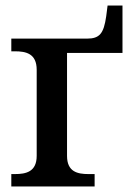

<svg xmlns="http://www.w3.org/2000/svg" viewBox="-20 -676 489 696"><path d="M21 0H323V-45H301C261 -45 223 -53 223 -111V-484H424V-656H370L365 -617C356 -554 341 -536 295 -536H21V-490H34C74 -490 113 -482 113 -423V-111C113 -53 74 -45 34 -45H21Z"/></svg>

Font: Noto Serif Medium
Style: Regular
Weight: 500
Designer: Monotype Design Team
Foundry: Monotype Imaging Inc.
Version: Version 2.013